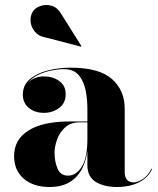

<svg xmlns="http://www.w3.org/2000/svg" viewBox="-20 -739 632 769"><path d="M162.5 -589Q135 -593.5 119.8 -611.8Q104.5 -630 102.5 -652.8Q100.5 -675.5 112 -693.5Q122 -708.5 143.5 -715.5Q165 -722.5 188 -715.5Q211 -708.5 226 -682L306 -554.5L304.5 -552ZM258.5 -252.5H330V-304.5Q330 -340.5 323 -376.8Q316 -413 295.8 -437.5Q275.5 -462 235.5 -462Q212.5 -462 185 -456.5Q157.5 -451 132.8 -439Q108 -427 92.5 -408Q117.5 -433 156 -433Q191 -433 217 -414.8Q243 -396.5 243 -362Q243 -325.5 216.5 -306.2Q190 -287 156 -287Q119.5 -287 95.5 -306.8Q71.5 -326.5 71.5 -360Q71.5 -398.5 100 -422.2Q128.5 -446 172.2 -457Q216 -468 261.5 -468Q378 -468 428.8 -422.2Q479.5 -376.5 479.5 -304.5V-47.5Q479.5 -31.5 488 -20Q496.5 -8.5 516 -8.5Q530 -8.5 551 -21.2Q572 -34 586.5 -63.5L589 -62Q573.5 -27 536 -8.5Q498.5 10 448.5 10Q397.5 10 363.8 -10.2Q330 -30.5 330 -78V-134Q320.5 -65 282.5 -27.5Q244.5 10 179 10Q114 10 75.2 -23.2Q36.5 -56.5 36.5 -113.5Q36.5 -180.5 94.2 -216.5Q152 -252.5 258.5 -252.5ZM252.5 -35.5Q284.5 -35.5 307.2 -70.8Q330 -106 330 -180.5V-249H299.5Q263 -249 240.8 -228.8Q218.5 -208.5 208.5 -180Q198.5 -151.5 198.5 -127.5Q198.5 -92 210.5 -63.8Q222.5 -35.5 252.5 -35.5Z"/></svg>

Font: Bodoni* 48
Style: Bold
Weight: 700
Version: Version 2.2